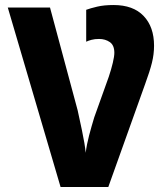

<svg xmlns="http://www.w3.org/2000/svg" viewBox="-20 -744 640 764"><path d="M411 0 558 -411Q576 -460 584.5 -494Q593 -528 593 -562Q593 -637 551.5 -680.5Q510 -724 432 -724Q394 -724 366.5 -717.5Q339 -711 323 -705V-578Q331 -582 344 -585.5Q357 -589 374 -589Q399 -589 417 -576.5Q435 -564 435 -534Q435 -520 429 -494.5Q423 -469 413 -439L355 -277Q344 -241 334.5 -205Q325 -169 321 -136Q318 -169 306 -226Q294 -283 289 -305L179 -714H11L221 0Z"/></svg>

Font: Noto Sans Mono UI ExtraBold
Style: Regular
Weight: 800
Designer: Monotype Design team
Foundry: Monotype Imaging Inc.
Version: 1.000